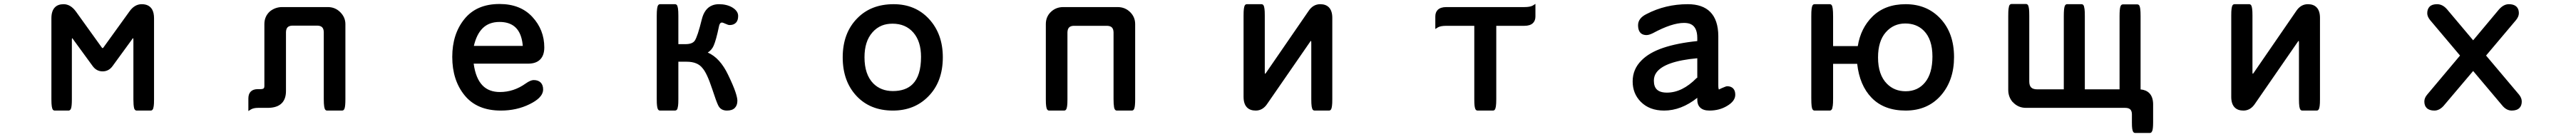

<svg xmlns="http://www.w3.org/2000/svg" viewBox="-20 -529 13040 693"><path d="M750 -481.4Q759.8 -464.4 759.8 -436.5V-26.4Q759.8 -2.9 758.3 6.6Q756.8 16.1 755.9 19Q752 30.3 743.2 30.3H671.9Q666 30.3 662.1 24.9Q659.7 22 658.7 17.1Q655.3 2.4 655.3 -26.4V-326.2Q655.3 -332.5 654.8 -335Q654.3 -335 653.3 -335H651.9Q650.4 -333.5 647.9 -329.1L550.3 -195.3Q530.8 -168 499.5 -168Q468.3 -168 448.7 -195.3L350.6 -329.6Q348.6 -333.5 347.2 -335H345.7H344.7Q343.8 -332 343.8 -326.2V-26.4Q343.8 8.3 339.4 20Q336.9 26.9 331.5 29.3Q329.6 30.3 327.1 30.3H256.8Q252 30.3 248.5 26.9Q244.1 22 242.2 9.5Q240.2 -2.9 240.2 -26.4V-436.5Q240.2 -474.1 258.3 -492.2Q273.9 -507.8 301.8 -507.8Q337.4 -507.8 364.7 -470.2Q495.6 -288.1 496.1 -287.6Q497.1 -286.6 497.1 -286.1H499Q502 -286.1 502 -286.6Q503.4 -287.6 506.3 -292.5L634.3 -469.7Q660.6 -507.8 697.5 -507.8Q734.4 -507.8 750 -481.4Z M1335 16.6H1286.1Q1264.2 16.6 1250.5 24.4L1237.3 32.7V-30.8Q1237.3 -53.7 1249.5 -65.9Q1261.7 -78.1 1285.2 -78.1H1301.8Q1311 -78.6 1314.7 -82Q1318.4 -85.4 1318.4 -92.8V-407.2Q1318.4 -446.3 1346.7 -471.7Q1374 -493.2 1408.2 -493.2H1639.6Q1676.8 -493.2 1702.6 -467.3Q1728.5 -441.4 1728.5 -407.2V-27.3Q1728.5 7.8 1724.1 20Q1722.7 24.4 1719.7 27.3Q1716.8 30.3 1711.9 30.3H1635.7Q1630.9 30.3 1627.9 27.3Q1625 24.4 1623.5 20Q1622.1 15.6 1621.1 9.3Q1619.1 -3.4 1619.1 -27.3V-366.2Q1618.7 -383.3 1610.8 -391.1Q1603 -398.9 1586.9 -399.4H1460Q1443.8 -398.9 1436 -391.1Q1428.2 -383.3 1427.7 -366.2V-68.4Q1427.7 -28.3 1406.2 -6.8Q1382.8 16.6 1335 16.6Z M2618.2 -341.8Q2594.7 -418 2508.8 -418Q2455.1 -418 2422.9 -385.7Q2392.6 -355.5 2378.9 -296.9H2626.5Q2624.5 -321.8 2618.2 -341.8ZM2510.7 -63.5Q2581.1 -63.5 2641.6 -106.9Q2666 -124 2681.6 -124Q2704.6 -124 2717 -111.6Q2729.5 -99.1 2729.5 -76.7Q2729.5 -54.2 2709.5 -34.2Q2692.9 -17.6 2661.1 -2Q2595.7 30.3 2515.6 30.3Q2395 30.3 2332.3 -46.4Q2269.5 -123 2269.5 -241.2Q2269.5 -356.4 2330.6 -432.1Q2392.1 -508.8 2508.8 -508.8Q2614.3 -508.8 2674.8 -443.6Q2735.4 -378.4 2735.4 -289.1Q2735.4 -249 2714.4 -228Q2693.4 -207 2653.3 -207H2377.9Q2388.2 -131.3 2423.8 -95.7Q2456.1 -63.5 2510.7 -63.5Z M3414.1 -216.8V-28.3Q3414.1 -3.9 3412.6 5.9Q3411.1 15.6 3409.7 20Q3408.2 24.4 3406.2 26.4Q3402.3 30.3 3397.5 30.3H3321.3Q3316.4 30.3 3313.5 27.3Q3310.5 24.4 3309.1 20Q3307.6 15.6 3306.2 5.9Q3304.7 -3.9 3304.7 -28.3V-449.2Q3304.7 -493.7 3312 -502.9Q3315.9 -507.8 3321.3 -507.8H3397.5Q3402.3 -507.8 3405.8 -504.4Q3410.2 -499.5 3412.1 -486.6Q3414.1 -473.6 3414.1 -449.2V-305.7H3450.2Q3484.9 -305.7 3497.1 -323.2Q3511.2 -343.8 3532.7 -430.7Q3546.4 -486.8 3586.4 -502Q3601.6 -507.8 3619.1 -507.8Q3658.7 -507.8 3686.5 -491.7Q3716.8 -473.6 3716.8 -448.2Q3716.8 -425.3 3705.3 -413.8Q3693.8 -402.3 3673.8 -402.3Q3666 -402.3 3652.8 -408.7Q3639.6 -415 3633.8 -415Q3629.9 -414.6 3627 -412.1Q3621.6 -406.7 3619.1 -392.6Q3605 -325.7 3592.8 -297.9Q3583.5 -276.4 3563 -263.2Q3625 -236.3 3666 -150.4Q3691.9 -96.7 3702.4 -65.7Q3712.9 -34.7 3712.9 -19.5Q3712.9 3.9 3699.7 17.1Q3686.5 30.3 3660.2 30.3Q3628.4 30.3 3615.7 3.9Q3606.4 -14.6 3585 -80.1Q3558.6 -159.7 3536.1 -184.6Q3511.2 -216.8 3456.1 -216.8Z M4498.5 -409.2Q4468.3 -409.2 4444.8 -399.9Q4417 -388.7 4396.5 -365.2Q4376 -341.8 4366.2 -310.5Q4356.4 -279.3 4356.4 -239.3Q4356.4 -151.9 4401.4 -106.4Q4439.9 -68.4 4500 -68.4Q4564.9 -68.4 4600.1 -103.5Q4642.6 -146 4642.6 -241.2Q4642.6 -319.8 4603.5 -364.5Q4564.5 -409.2 4498.5 -409.2ZM4503.9 -507.8Q4614.3 -507.8 4683.6 -432.4Q4752.9 -356.9 4752.9 -239.3Q4752.9 -114.3 4678.2 -40Q4608.4 30.3 4500 30.3Q4384.8 30.3 4315.4 -44.2Q4246.1 -118.7 4246.1 -238.8Q4246.1 -363.3 4321.3 -438Q4390.6 -507.8 4503.9 -507.8Z M5367.2 30.3H5291Q5286.1 30.3 5283.2 27.3Q5280.3 24.4 5278.8 20Q5277.3 15.6 5275.9 6.1Q5274.4 -3.4 5274.4 -27.3V-407.2Q5274.4 -444.3 5300 -468.8Q5325.7 -493.2 5362.3 -493.2H5637.7Q5675.8 -493.2 5701.7 -467.3Q5726.6 -442.4 5726.6 -407.2V-27.3Q5726.6 7.8 5722.2 20Q5720.7 24.4 5717.8 27.3Q5714.8 30.3 5710 30.3H5633.8Q5627.9 30.3 5624 24.9Q5620.6 20.5 5619.6 11.7Q5617.2 -3.4 5617.2 -27.3V-365.2Q5616.7 -382.3 5608.9 -390.1Q5601.1 -397.9 5585 -398.4Q5500 -398.4 5415 -398.4Q5399.9 -397.9 5392.1 -390.1Q5384.3 -382.3 5383.8 -365.2V-27.3Q5383.8 -3.4 5382.3 6.1Q5380.9 15.6 5379.4 20Q5377.9 24.4 5375 27.3Q5372.1 30.3 5367.2 30.3Z M6604 -472.7Q6627 -507.8 6663.6 -507.8Q6691.4 -507.8 6707 -492.2Q6724.6 -474.6 6724.6 -438.5V-27.3Q6724.6 -3.4 6723.1 6.1Q6721.7 15.6 6720.2 20Q6718.8 24.4 6715.8 27.3Q6712.9 30.3 6708 30.3H6634.8Q6629.9 30.3 6626.5 26.9Q6622.1 22 6620.1 9.3Q6618.2 -3.4 6618.2 -27.3V-312.5Q6618.2 -318.8 6617.7 -321.3Q6617.2 -321.3 6616.2 -321.3H6614.7Q6613.3 -319.8 6610.8 -315.4L6396 -4.9Q6373 30.3 6336.9 30.3Q6308.6 30.3 6293 14.6Q6275.4 -2.9 6275.4 -39.1V-450.2Q6275.4 -474.1 6276.9 -483.6Q6278.3 -493.2 6279.8 -497.6Q6281.2 -502 6284.2 -504.9Q6287.1 -507.8 6292 -507.8H6366.2Q6371.1 -507.8 6374 -504.9Q6377 -502 6378.4 -497.6Q6379.9 -493.2 6381.3 -483.6Q6382.8 -474.1 6382.8 -450.2V-164.1L6383.3 -156.2H6383.8H6385.7Q6387.2 -158.2 6390.1 -162.1Z M7443.4 -398.4H7301.8Q7272.9 -398.4 7259.3 -390.6L7246.1 -382.3V-445.8Q7246.1 -466.8 7258.3 -479Q7272.5 -493.2 7301.8 -493.2H7696.3Q7726.1 -493.2 7739.7 -501L7752.9 -509.3V-445.8Q7752.9 -424.8 7740.7 -412.6Q7726.6 -398.4 7696.3 -398.4H7554.7V-28.3Q7554.7 -3.9 7552.7 9.3L7550.3 19.5Q7548.8 24.4 7545.9 27.3Q7543 30.3 7538.1 30.3H7460Q7455.1 30.3 7452.1 27.3Q7449.2 24.4 7447.8 20Q7446.3 15.6 7444.8 5.9Q7443.4 -3.9 7443.4 -28.3Z M8352.5 -121.1Q8352.5 -91.3 8367.2 -76.7Q8383.3 -60.5 8418.9 -60.5Q8496.1 -60.5 8568.4 -133.8Q8570.8 -135.3 8572.3 -136.2V-234.4Q8405.3 -219.2 8364.7 -161.1Q8352.5 -143.6 8352.5 -121.1ZM8723.1 -92.8Q8723.6 -92.8 8723.6 -92.8Q8742.7 -92.8 8753.7 -81.8Q8764.6 -70.8 8764.6 -49.8Q8764.6 -17.6 8723.1 6.8Q8684.1 30.3 8633.8 30.3Q8602.1 30.3 8586.4 14.6Q8572.3 0.5 8572.3 -24.4V-34.2Q8490.7 30.3 8404.3 30.3Q8330.6 30.3 8286.6 -13.7Q8245.1 -55.2 8245.1 -117.2Q8245.1 -179.2 8290 -223.6Q8329.1 -263.2 8400.1 -287.1Q8471.2 -311 8572.3 -321.3V-336.9Q8572.3 -392.1 8538.6 -407.2Q8524.9 -413.1 8504.9 -413.1Q8443.8 -413.1 8347.7 -361.3Q8328.1 -351.6 8315.4 -351.6Q8290 -351.6 8279.3 -370.1Q8272.5 -382.3 8272.5 -401.4Q8272.5 -437 8315.4 -458Q8411.1 -507.8 8524.4 -507.8Q8598.6 -507.8 8637.7 -468.8Q8678.2 -428.2 8678.7 -346.7V-96.7Q8678.7 -85.9 8680.2 -80.1L8681.6 -76.2Q8685.5 -77.6 8695.8 -83Q8718.3 -92.8 8723.1 -92.8Z M9625 -410.2Q9565.4 -410.2 9526.4 -365.5Q9487.3 -320.8 9487.3 -238.3Q9487.3 -150.4 9532.7 -105Q9570.3 -67.4 9627 -67.4Q9689 -67.4 9725.8 -112.8Q9762.7 -158.2 9762.7 -243.2Q9762.7 -330.1 9718.8 -374Q9682.6 -410.2 9625 -410.2ZM9259.8 -206.1V-32.2Q9259.8 -5.4 9258.3 4.9Q9256.8 15.1 9255.4 19.8Q9253.9 24.4 9250.7 27.3Q9247.6 30.3 9243.2 30.3H9166Q9160.2 30.3 9156.2 24.9Q9152.8 20.5 9151.1 7.6Q9149.4 -5.4 9149.4 -32.2V-446.3Q9149.4 -472.7 9150.9 -482.7Q9152.3 -492.7 9153.8 -497.3Q9155.3 -502 9158.2 -504.9Q9161.1 -507.8 9166 -507.8H9243.2Q9248 -507.8 9251 -504.9Q9253.9 -502 9255.4 -497.3Q9256.8 -492.7 9257.8 -485.8Q9259.8 -472.7 9259.8 -446.3V-295.9H9384.8Q9399.4 -386.7 9459.5 -445.8Q9522.9 -507.8 9627 -507.8Q9735.4 -507.8 9803.7 -434.3Q9872.1 -360.8 9872.1 -240.2Q9872.1 -122.6 9805.7 -46.4Q9738.3 30.3 9627 30.3Q9517.6 30.3 9454.6 -34.7Q9394 -97.2 9381.8 -206.1Z M10879.9 89.8Q10879.9 122.1 10875.5 133.3Q10873.5 137.7 10871.6 140.1Q10868.2 143.6 10863.3 143.6H10789.1Q10784.2 143.6 10781.2 140.6Q10778.3 137.7 10776.9 133.5Q10775.4 129.4 10773.9 120.6Q10772.5 111.8 10772.5 89.8V51.8Q10772.5 50.8 10772.5 49.8Q10772.5 32.7 10764.4 24.7Q10756.3 16.6 10738.3 16.6H10236.3Q10196.3 16.6 10169.4 -12.7H10168.9Q10146.5 -38.6 10146.5 -74.2V-448.2Q10146.5 -473.6 10147.9 -483.9Q10149.4 -494.1 10150.4 -497.3Q10151.4 -500.5 10152.3 -502.2Q10153.3 -503.9 10154.8 -505.4Q10158.2 -508.8 10163.1 -508.8H10236.3Q10241.2 -508.8 10244.1 -505.9Q10247.1 -502.9 10248.5 -498.5Q10250 -494.1 10251.5 -483.9Q10252.9 -473.6 10252.9 -448.2V-117.2Q10252.9 -96.2 10262.5 -86.7Q10272 -77.1 10293 -77.1H10427.7V-447.3Q10427.7 -484.9 10432.1 -497.1Q10435.1 -505.4 10440.9 -507.3Q10442.9 -507.8 10444.3 -507.8H10517.6Q10522.5 -507.8 10525.4 -504.9Q10528.3 -502 10529.8 -497.6Q10531.2 -493.2 10532.7 -482.9Q10534.2 -472.7 10534.2 -447.3V-77.1H10710V-447.3Q10710 -483.9 10714.4 -496.1Q10716.8 -503.4 10722.2 -505.9Q10724.1 -506.8 10726.6 -506.8H10799.8Q10806.2 -506.8 10810.1 -501Q10813 -496.1 10814.7 -484.1Q10816.4 -472.2 10816.4 -447.3V-76.7Q10844.2 -74.2 10860.4 -58.1Q10878.9 -39.6 10879.9 -4.4V-3.9Z M11604 -472.7Q11627 -507.8 11663.6 -507.8Q11691.4 -507.8 11707 -492.2Q11724.6 -474.6 11724.6 -438.5V-27.3Q11724.6 -3.4 11723.1 6.1Q11721.7 15.6 11720.2 20Q11718.8 24.4 11715.8 27.3Q11712.9 30.3 11708 30.3H11634.8Q11629.9 30.3 11626.5 26.9Q11622.1 22 11620.1 9.3Q11618.2 -3.4 11618.2 -27.3V-312.5Q11618.2 -318.8 11617.7 -321.3Q11617.2 -321.3 11616.2 -321.3H11614.7Q11613.3 -319.8 11610.8 -315.4L11396 -4.9Q11373 30.3 11336.9 30.3Q11308.6 30.3 11293 14.6Q11275.4 -2.9 11275.4 -39.1V-450.2Q11275.4 -474.1 11276.9 -483.6Q11278.3 -493.2 11279.8 -497.6Q11281.2 -502 11284.2 -504.9Q11287.1 -507.8 11292 -507.8H11366.2Q11371.1 -507.8 11374 -504.9Q11377 -502 11378.4 -497.6Q11379.9 -493.2 11381.3 -483.6Q11382.8 -474.1 11382.8 -450.2V-164.1L11383.3 -156.2H11383.8H11385.7Q11387.2 -158.2 11390.1 -162.1Z M12252.9 -15.6Q12252.9 -33.7 12267.6 -50.8Q12351.1 -149.4 12433.6 -248L12282.2 -427.2Q12267.6 -445.3 12267.6 -461.9Q12267.6 -483.4 12279.8 -495.6Q12292 -507.8 12317.4 -507.8Q12345.7 -507.8 12368.2 -481.4L12500 -325.2L12630.9 -481.4Q12654.3 -507.8 12680.7 -507.8Q12714.8 -507.8 12726.6 -485.4Q12731.4 -475.6 12731.4 -461.9Q12731.4 -445.3 12716.8 -427.2L12565.4 -248L12732.4 -50.3Q12746.1 -33.2 12746.1 -15.6Q12746.1 5.4 12734.4 17.1Q12721.2 30.3 12695.3 30.3Q12667.5 30.3 12645.5 2.4L12500 -169.9Q12351.6 4.9 12350.1 6.8Q12328.6 30.3 12303.7 30.3Q12277.8 30.3 12264.6 17.1Q12252.9 5.4 12252.9 -15.6Z"/></svg>

Font: YuPearl-SemiBold
Style: SemiBold
Weight: 600
Designer: Max Yao
Foundry: Max-Everyday
Version: Version 1.011; ttfautohint (v1.8.3)